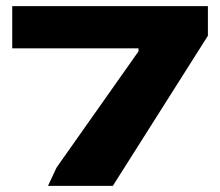

<svg xmlns="http://www.w3.org/2000/svg" viewBox="-20 -608 720 628"><path d="M137 0 165 -60 433 -440V-450H20V-588H660V-491L349 0Z"/></svg>

Font: Goldman
Style: Bold
Weight: 700
Designer: Jaikishan Patel
Version: Version 1.000; ttfautohint (v1.8.3)